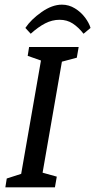

<svg xmlns="http://www.w3.org/2000/svg" viewBox="-20 -805 409 825"><path d="M246 -540 163 -63 224 -46 216 0H3L9 -38L71 -58L156 -545L99 -565L105 -603H318L310 -557ZM89 -685Q113 -721 158.5 -753Q204 -785 246 -785Q276 -785 302 -769Q328 -753 345.5 -729.5Q363 -706 369 -685L339 -660Q317 -688 292.5 -704Q268 -720 236 -720Q204 -720 174 -704.5Q144 -689 112 -660Z"/></svg>

Font: Grenze
Style: Italic
Weight: 400
Italic angle: -10°
Designer: Renata Polastri
Foundry: Omnibus-Type
Version: Version 1.002; ttfautohint (v1.8)